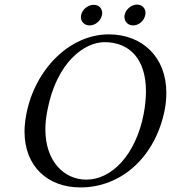

<svg xmlns="http://www.w3.org/2000/svg" viewBox="-20 -808 746 838"><path d="M699 -329C704 -355 706 -380 706 -403C706 -559 601 -658 455 -658C284 -658 133 -506 95 -310C90 -283 87 -258 87 -234C87 -82 188 10 331 10C515 10 660 -129 699 -329ZM436 -624C544 -624 617 -552 617 -410C617 -380 614 -347 607 -310C572 -131 467 -24 357 -24C260 -24 178 -103 178 -244C178 -270 181 -297 187 -327C227 -537 349 -624 436 -624ZM524 -743C523 -740 523 -737 523 -735C523 -713 539 -697 561 -697C586 -697 610 -718 614 -743C615 -745 615 -749 615 -752C615 -772 600 -788 578 -788C553 -788 529 -767 524 -743ZM334 -742C334 -739 333 -736 333 -734C333 -713 349 -697 371 -697C396 -697 420 -717 425 -742C425 -745 426 -748 426 -751C426 -772 411 -787 389 -787C364 -787 339 -767 334 -742Z"/></svg>

Font: Libertinus Serif
Style: Italic
Weight: 400
Italic angle: -12°
Designer: Philipp H. Poll, Khaled Hosny
Foundry: Caleb Maclennan
Version: Version 7.050;RELEASE